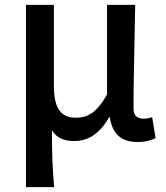

<svg xmlns="http://www.w3.org/2000/svg" viewBox="-20 -571 684 791"><path d="M87 200H203C196 117 194 66 194 -34C217 2 249 10 289 10C344 10 394 -23 430 -89H432C443 -19 479 14 546 14C581 14 602 7 621 -2L607 -88C594 -84 583 -82 573 -82C546 -82 530 -93 530 -126C530 -246 535 -408 537 -551H421V-182C377 -103 338 -86 292 -86C229 -86 202 -128 202 -218V-551H87Z"/></svg>

Font: GenYoGothic2 TW M
Style: Regular
Weight: 500
Version: Version 2.100;PS 2.1;hotconv 16.6.51;makeotf.lib2.5.65220 DE